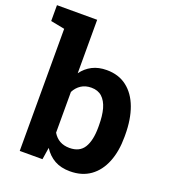

<svg xmlns="http://www.w3.org/2000/svg" viewBox="-151 -865 867 977"><g transform="rotate(20 282.5 -376.0)"><path d="M339.8 10.3Q291 10.3 256.3 -9Q221.7 -28.3 198.2 -64.9L188 0H64.9V-661.1L-10.7 -675.8V-761.7H207V-472.2Q230 -503.9 263.4 -521Q296.9 -538.1 341.3 -538.1Q405.8 -538.1 450.2 -503.9Q495.1 -469.7 518.3 -407Q541.5 -344.2 541.5 -259.8V-249.5Q541.5 -170.9 518.1 -112.8Q494.6 -54.2 449.7 -22Q404.8 10.3 339.8 10.3ZM296.9 -100.6Q351.6 -100.6 375.5 -139.4Q399.4 -178.2 399.4 -249.5V-259.8Q399.4 -312 389.2 -349.1Q378.4 -386.7 356.2 -407Q334 -427.2 298.3 -427.2Q266.1 -427.2 243.2 -412.1Q220.2 -397 207 -371.1V-150.4Q236.8 -100.6 296.9 -100.6Z"/></g></svg>

Font: Hanuman
Style: Bold
Weight: 700
Designer: Danh Hong
Version: Version 8.002; ttfautohint (v1.8.3)